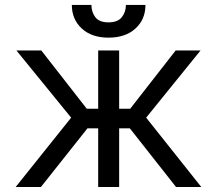

<svg xmlns="http://www.w3.org/2000/svg" viewBox="-20 -747 867 767"><path d="M413.4 -596.6Q346.2 -596.6 306.6 -633.2Q267 -669.7 267 -727.3H345.2Q345.2 -699.6 360.6 -678.6Q376.1 -657.7 413.4 -657.7Q450.6 -657.7 466.8 -678.6Q483 -699.6 483 -727.3H561.1Q561.1 -669.7 521.3 -633.2Q481.5 -596.6 413.4 -596.6ZM784.1 0H683.2L498.6 -234.4H456V0H372.2V-234.4H329.5L143.5 0H42.6L264.2 -277L45.5 -545.5H144.9L326.7 -312.5H372.2V-545.5H456V-312.5H500L681.8 -545.5H781.2L563.9 -277Z"/></svg>

Font: Linik Sans
Style: Regular
Weight: 400
Designer: Rasmus Andersson (font), Marc Monis (original base), Kil Hyung-jin (Pretendard portions), Cristiano Sobral (main changes
Foundry: rsms
Version: Version 3.018;May 31, 2022;FontCreator 14.0.0.2814 64-bit; t